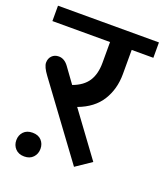

<svg xmlns="http://www.w3.org/2000/svg" viewBox="-145 -737 748 872"><g transform="rotate(20 229.0 -301.0)"><path d="M31.3 30.8Q15.7 14.2 15.7 -10.1Q15.7 -34.4 31.1 -50.8Q46.5 -67.2 74.3 -67.2Q102.1 -67.2 117.3 -50.8Q132.5 -34.4 132.5 -10.1Q132.5 14.2 117 30.8Q101.6 47.5 74.3 47.5Q47 47.5 31.3 30.8ZM48 -332.2Q22.2 -367 22.2 -387.3Q22.2 -407.5 34.9 -420.4Q47.5 -433.3 67.7 -433.3Q95 -433.3 115.3 -405.5L168.4 -332.2Q218.4 -350.4 240.9 -385Q263.4 -419.6 263.4 -474.2V-574.3H-15.2V-648.6H472.7V-574.3H368V-457.5Q368 -385.2 333.4 -329.6Q298.8 -274 224 -246.2L378.2 -36.4L303.3 14.2Z"/></g></svg>

Font: Khula SemiBold
Style: Regular
Weight: 600
Designer: Erin McLaughlin, Steve Matteson
Version: Version 1.002;PS 1.0;hotconv 1.0.72;makeotf.lib2.5.5900; ttf